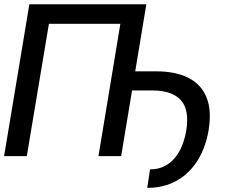

<svg xmlns="http://www.w3.org/2000/svg" viewBox="-24 -748 1105 920"><path d="M677.2 -727.5 556.6 0H447.8L552.7 -633.8H210.4L104.5 0H-4.4L116.7 -727.5ZM591.8 -314.5 606.9 -406.2H723.6Q816.4 -406.2 877.9 -375.5Q939.5 -344.7 965.3 -282.2Q991.2 -219.7 975.6 -124Q967.8 -77.6 951.4 -35.9Q935.1 5.9 909.7 40.3Q884.3 74.7 850.6 99.9Q816.9 125 774.4 138.7Q731.9 152.3 681.6 152.3L694.8 63.5Q734.9 63.5 764.6 48.1Q794.4 32.7 815.4 6.6Q836.4 -19.5 849.4 -52.7Q862.3 -85.9 868.2 -121.1Q884.8 -221.7 842.8 -267.8Q800.8 -314 709 -314.5Z"/></svg>

Font: Inter Tight Medium
Style: Italic
Weight: 500
Italic angle: -9.39999°
Designer: Rasmus Andersson
Foundry: rsms
Version: Version 3.004